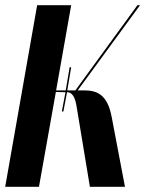

<svg xmlns="http://www.w3.org/2000/svg" viewBox="-36 -719 559 739"><path d="M310 0 260 -302Q255 -337 245.5 -350.5Q236 -364 224 -364H222L208 -290H202L216 -364L179 -365L114 0H-16L107 -699H238L180 -371H217L232 -460H238L223 -371H254L493 -699H503L263 -371H292Q310 -371 326 -366.5Q342 -362 355 -351Q368 -340 378 -320Q388 -300 394 -268L445 0Z"/></svg>

Font: Moniqa Black Ita Display
Style: Italic
Weight: 900
Italic angle: -10°
Designer: Rajesh Rajput
Foundry: Rajesh Rajput
Version: Version 1.000